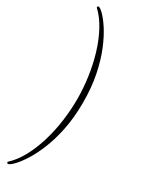

<svg xmlns="http://www.w3.org/2000/svg" viewBox="-271 -815 834 1113"><g transform="rotate(30 146.0 -258.5)"><path d="M21 268Q31 268 54 245.5Q77 223 105.5 179.5Q134 136 160.5 72Q187 8 204 -75Q221 -158 221 -258Q221 -359 204 -442Q187 -525 160.5 -589Q134 -653 105.5 -696.5Q77 -740 54 -762.5Q31 -785 21 -785Q14 -785 14 -775Q56 -736 87.5 -677.5Q119 -619 140 -549Q161 -479 171.5 -404Q182 -329 182 -257Q182 -187 172 -112.5Q162 -38 141 32Q120 102 88.5 160.5Q57 219 14 258Q14 268 21 268Z"/></g></svg>

Font: Petrona Thin
Style: Regular
Weight: 100
Designer: Ringo R. Seeber
Foundry: Ringo R. Seeber
Version: Version 2.001; ttfautohint (v1.8.3)